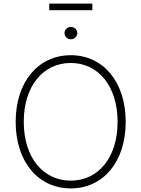

<svg xmlns="http://www.w3.org/2000/svg" viewBox="-20 -1047 793 1077"><path d="M377 9.8C558.1 9.8 685.1 -138.2 685.1 -363.3C685.1 -588.9 558.1 -737.3 377 -737.3C194.8 -737.3 67.9 -588.4 67.9 -363.3C67.9 -139.2 194.8 9.8 377 9.8ZM377 -33.7C221.7 -33.7 113.3 -163.6 113.3 -363.3C113.3 -565.9 223.1 -693.8 377 -693.8C530.3 -693.8 639.6 -564.9 639.6 -363.3C639.6 -162.1 530.3 -33.7 377 -33.7ZM377.4 -826.7C397.5 -826.7 413.6 -842.3 413.6 -861.3C413.6 -880.4 397.5 -896 377.4 -896C357.9 -896 341.8 -880.4 341.8 -861.3C341.8 -842.3 357.9 -826.7 377.4 -826.7ZM498 -1026.9H256.3V-989.7H498Z"/></svg>

Font: Raveo ExtraLight
Style: Regular
Weight: 200
Designer: Jakub Foglar, Rasmus Andersson (Inter)
Foundry: Jakubfoglar.com
Version: Version 1.100;Glyphs 3.2.3 (3260)